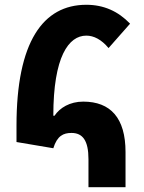

<svg xmlns="http://www.w3.org/2000/svg" viewBox="-20 -783 601 803"><path d="M350 0H505V-147C505 -290 442 -358 328 -358C272 -358 230 -332 208 -299H203C203 -546 267 -634 341 -634C372 -634 404 -618 434 -582L524 -684C474 -736 414 -763 341 -763C160 -763 49 -608 49 -258V-189L203 -163C219 -215 245 -227 279 -227C326 -227 350 -195 350 -117Z"/></svg>

Font: Noto Sans Armenian SemiCondensed Extra
Style: Regular
Weight: 800
Width: 4
Designer: Monotype Design Team
Foundry: Monotype Imaging Inc.
Version: Version 1.901